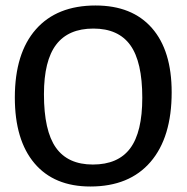

<svg xmlns="http://www.w3.org/2000/svg" viewBox="-20 -670 679 699"><path d="M328 -650Q461 -650 533 -568Q605 -486 605 -334Q605 -170 528 -80.5Q451 9 309 9Q177 9 105.5 -75.5Q34 -160 34 -315Q34 -476 110.5 -563Q187 -650 328 -650ZM140 -327Q140 -194 183.5 -132.5Q227 -71 318 -71Q410 -71 454 -130Q498 -189 498 -314Q498 -445 454.5 -505.5Q411 -566 320 -566Q229 -566 184.5 -507.5Q140 -449 140 -327Z"/></svg>

Font: Alegreya Sans SC Medium
Style: Regular
Weight: 500
Designer: Juan Pablo del Peral
Foundry: Huerta Tipografica
Version: Version 2.001;PS 002.001;hotconv 1.0.88;makeotf.lib2.5.64775